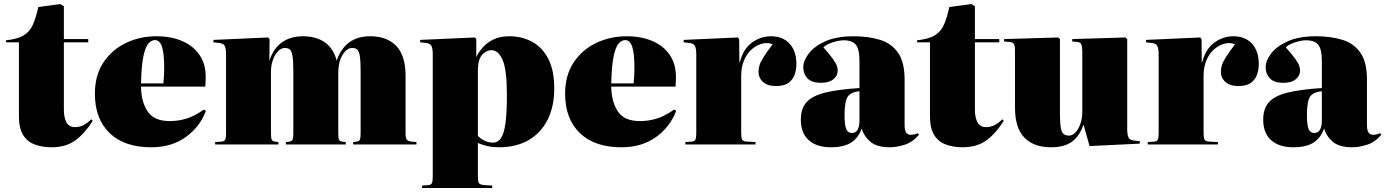

<svg xmlns="http://www.w3.org/2000/svg" viewBox="-20 -717 6876 953"><path d="M236 14Q189 14 152 0Q115 -14 94.5 -47.5Q74 -81 74 -138V-507H10V-517Q68 -523 98.5 -542Q129 -561 144 -596Q159 -631 170 -682L279 -697L297 -686V-523H418V-507H297V-173Q297 -133 310 -109.5Q323 -86 352 -86Q375 -86 394.5 -96Q414 -106 433 -125L440 -117Q402 -56 355 -21Q308 14 236 14Z M731 14Q597 14 524 -56.5Q451 -127 451 -252Q451 -343 493 -406.5Q535 -470 604.5 -503.5Q674 -537 756 -537Q830 -537 885 -513Q940 -489 970.5 -444Q1001 -399 1001 -336Q1001 -326 1000.5 -314Q1000 -302 999 -287H680Q681 -211 713 -163.5Q745 -116 822 -116Q863 -116 903 -127.5Q943 -139 992 -173L1002 -167Q973 -88 902.5 -37Q832 14 731 14ZM680 -303H791Q793 -324 794 -343Q795 -362 795 -381Q795 -452 784 -485Q773 -518 749 -518Q732 -518 717 -501.5Q702 -485 692 -438.5Q682 -392 680 -303Z M1048 0V-12L1079 -14Q1093 -15 1097.5 -23.5Q1102 -32 1102 -57V-447Q1102 -476 1095.5 -489Q1089 -502 1066 -504L1039 -507L1040 -519L1311 -531L1318 -523L1317 -418H1318Q1338 -478 1380.5 -507.5Q1423 -537 1483 -537Q1551 -537 1593.5 -506Q1636 -475 1651 -416Q1693 -537 1817 -537Q1901 -537 1947 -489Q1993 -441 1993 -341V-58Q1993 -32 1999 -24Q2005 -16 2023 -14L2047 -12V0H1733V-12L1750 -14Q1764 -16 1767 -25Q1770 -34 1770 -58V-363Q1770 -414 1766 -438.5Q1762 -463 1753 -471Q1744 -479 1728 -479Q1701 -479 1680 -444Q1659 -409 1659 -356V-58Q1659 -32 1662.5 -24Q1666 -16 1679 -14L1696 -12V0H1399V-12L1416 -14Q1430 -16 1433 -25Q1436 -34 1436 -58V-363Q1436 -414 1432 -438.5Q1428 -463 1419 -471Q1410 -479 1394 -479Q1376 -479 1360 -462.5Q1344 -446 1334.5 -419.5Q1325 -393 1325 -362V-58Q1325 -32 1328.5 -24Q1332 -16 1345 -14L1362 -12V0Z M2075 216V204L2105 202Q2119 201 2123.5 192.5Q2128 184 2128 159V-447Q2128 -476 2121.5 -489Q2115 -502 2092 -504L2065 -507L2066 -519L2337 -531L2344 -523V-435H2345Q2356 -459 2377 -482.5Q2398 -506 2430 -521.5Q2462 -537 2507 -537Q2571 -537 2621.5 -509.5Q2672 -482 2701.5 -425Q2731 -368 2731 -277Q2731 -189 2698.5 -123.5Q2666 -58 2604.5 -22Q2543 14 2456 14Q2425 14 2401 8.5Q2377 3 2352 -7V158Q2352 182 2356.5 191Q2361 200 2387 202L2423 204V216ZM2427 -9Q2451 -9 2466.5 -31.5Q2482 -54 2489 -106Q2496 -158 2496 -246Q2496 -370 2475 -419Q2454 -468 2419 -468Q2395 -468 2373.5 -445.5Q2352 -423 2352 -365V-42Q2387 -9 2427 -9Z M3065 14Q2931 14 2858 -56.5Q2785 -127 2785 -252Q2785 -343 2827 -406.5Q2869 -470 2938.5 -503.5Q3008 -537 3090 -537Q3164 -537 3219 -513Q3274 -489 3304.5 -444Q3335 -399 3335 -336Q3335 -326 3334.5 -314Q3334 -302 3333 -287H3014Q3015 -211 3047 -163.5Q3079 -116 3156 -116Q3197 -116 3237 -127.5Q3277 -139 3326 -173L3336 -167Q3307 -88 3236.5 -37Q3166 14 3065 14ZM3014 -303H3125Q3127 -324 3128 -343Q3129 -362 3129 -381Q3129 -452 3118 -485Q3107 -518 3083 -518Q3066 -518 3051 -501.5Q3036 -485 3026 -438.5Q3016 -392 3014 -303Z M3382 0V-12L3413 -14Q3427 -15 3431.5 -23.5Q3436 -32 3436 -57V-447Q3436 -475 3429.5 -488.5Q3423 -502 3400 -504L3373 -507L3374 -519L3642 -531L3649 -523L3650 -408H3652Q3670 -476 3713.5 -506.5Q3757 -537 3806 -537Q3866 -537 3899.5 -500Q3933 -463 3933 -399Q3933 -371 3924 -346Q3915 -321 3893.5 -305.5Q3872 -290 3832 -290Q3790 -290 3767.5 -310Q3745 -330 3745 -361Q3745 -377 3750 -393.5Q3755 -410 3770.5 -434.5Q3786 -459 3815 -497Q3793 -507 3766 -501Q3739 -495 3714.5 -475Q3690 -455 3674.5 -421Q3659 -387 3659 -341V-58Q3659 -35 3663 -25Q3667 -15 3689 -14L3730 -12V0Z M4104 14Q4034 14 3994.5 -21Q3955 -56 3955 -123Q3955 -178 3983 -209.5Q4011 -241 4074.5 -257Q4138 -273 4246 -280V-416Q4246 -472 4228.5 -494.5Q4211 -517 4167 -517Q4145 -517 4113.5 -507Q4082 -497 4067 -482Q4100 -445 4115 -423.5Q4130 -402 4134 -389.5Q4138 -377 4138 -367Q4138 -342 4117 -324Q4096 -306 4056 -306Q4009 -306 3988 -328Q3967 -350 3967 -383Q3967 -415 3994 -451Q4021 -487 4076.5 -512Q4132 -537 4217 -537Q4292 -537 4349 -519Q4406 -501 4438 -454.5Q4470 -408 4470 -322V-95Q4470 -48 4500 -48Q4519 -48 4536 -56L4541 -48Q4510 -11 4470 1.5Q4430 14 4396 14Q4334 14 4302 -12Q4270 -38 4257 -79Q4241 -33 4205 -9.5Q4169 14 4104 14ZM4208 -57Q4228 -57 4237 -73.5Q4246 -90 4246 -118V-264Q4202 -260 4187 -236Q4172 -212 4172 -147Q4172 -95 4180.5 -76Q4189 -57 4208 -57Z M4758 14Q4711 14 4674 0Q4637 -14 4616.5 -47.5Q4596 -81 4596 -138V-507H4532V-517Q4590 -523 4620.5 -542Q4651 -561 4666 -596Q4681 -631 4692 -682L4801 -697L4819 -686V-523H4940V-507H4819V-173Q4819 -133 4832 -109.5Q4845 -86 4874 -86Q4897 -86 4916.5 -96Q4936 -106 4955 -125L4962 -117Q4924 -56 4877 -21Q4830 14 4758 14Z M5197 14Q5111 14 5064.5 -34Q5018 -82 5018 -182V-465Q5018 -491 5012 -499.5Q5006 -508 4988 -509L4964 -511V-523L5232 -531L5241 -523V-160Q5241 -110 5245 -85Q5249 -60 5259 -52Q5269 -44 5286 -44Q5304 -44 5319 -60.5Q5334 -77 5343 -104Q5352 -131 5352 -161V-463Q5352 -483 5347.5 -495.5Q5343 -508 5326 -509L5302 -511V-523L5566 -531L5575 -523V-76Q5575 -48 5581.5 -34.5Q5588 -21 5611 -19L5638 -16L5637 -4L5388 8L5359 -96H5357Q5337 -39 5299 -12.5Q5261 14 5197 14Z M5677 0V-12L5708 -14Q5722 -15 5726.5 -23.5Q5731 -32 5731 -57V-447Q5731 -475 5724.5 -488.5Q5718 -502 5695 -504L5668 -507L5669 -519L5937 -531L5944 -523L5945 -408H5947Q5965 -476 6008.5 -506.5Q6052 -537 6101 -537Q6161 -537 6194.5 -500Q6228 -463 6228 -399Q6228 -371 6219 -346Q6210 -321 6188.5 -305.5Q6167 -290 6127 -290Q6085 -290 6062.5 -310Q6040 -330 6040 -361Q6040 -377 6045 -393.5Q6050 -410 6065.5 -434.5Q6081 -459 6110 -497Q6088 -507 6061 -501Q6034 -495 6009.5 -475Q5985 -455 5969.5 -421Q5954 -387 5954 -341V-58Q5954 -35 5958 -25Q5962 -15 5984 -14L6025 -12V0Z M6399 14Q6329 14 6289.5 -21Q6250 -56 6250 -123Q6250 -178 6278 -209.5Q6306 -241 6369.5 -257Q6433 -273 6541 -280V-416Q6541 -472 6523.5 -494.5Q6506 -517 6462 -517Q6440 -517 6408.5 -507Q6377 -497 6362 -482Q6395 -445 6410 -423.5Q6425 -402 6429 -389.5Q6433 -377 6433 -367Q6433 -342 6412 -324Q6391 -306 6351 -306Q6304 -306 6283 -328Q6262 -350 6262 -383Q6262 -415 6289 -451Q6316 -487 6371.5 -512Q6427 -537 6512 -537Q6587 -537 6644 -519Q6701 -501 6733 -454.5Q6765 -408 6765 -322V-95Q6765 -48 6795 -48Q6814 -48 6831 -56L6836 -48Q6805 -11 6765 1.5Q6725 14 6691 14Q6629 14 6597 -12Q6565 -38 6552 -79Q6536 -33 6500 -9.5Q6464 14 6399 14ZM6503 -57Q6523 -57 6532 -73.5Q6541 -90 6541 -118V-264Q6497 -260 6482 -236Q6467 -212 6467 -147Q6467 -95 6475.5 -76Q6484 -57 6503 -57Z"/></svg>

Font: Literata 72pt Black
Style: Regular
Weight: 900
Designer: Latin by Veronika Burian and Jose Scaglione. Greek by Irene Vlachou. Cyrillic by Vera Evstafieva.
Foundry: TypeTogether
Version: Version 3.002